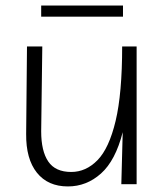

<svg xmlns="http://www.w3.org/2000/svg" viewBox="-20 -662 590 690"><path d="M224 8Q152 8 112.5 -41.5Q73 -91 74 -181L77 -495H132L128 -190Q128 -119 153.5 -81.5Q179 -44 236 -44Q289 -44 330.5 -86.5Q372 -129 395.5 -227.5Q419 -326 419 -495H471V0H416L421 -187Q395 -85 343 -38.5Q291 8 224 8ZM128 -642H422V-602H128Z"/></svg>

Font: Livvic Light
Style: Regular
Weight: 300
Designer: Jacques Le Bailly, Baron von Fonthausen
Version: Version 1.001; ttfautohint (v1.8.2)